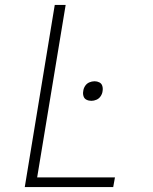

<svg xmlns="http://www.w3.org/2000/svg" viewBox="-20 -755 616 775"><path d="M80 0H437L444 -39H130L245 -735H201ZM349 -348Q359 -348 369.5 -352.5Q380 -357 386.5 -367Q393 -377 394 -387Q396 -398 393 -408Q390 -418 381 -422.5Q372 -427 362 -427Q351 -427 340.5 -422.5Q330 -418 323.5 -408Q317 -398 316 -387Q314 -377 317 -367Q320 -357 329 -352.5Q338 -348 349 -348Z"/></svg>

Font: Iosevka Sparkle Extralight
Style: Italic
Weight: 200
Italic angle: -9°
Designer: Belleve Invis
Foundry: Belleve Invis
Version: Version 4.5.0; ttfautohint (v1.8.3)